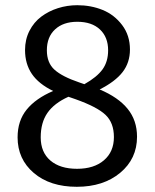

<svg xmlns="http://www.w3.org/2000/svg" viewBox="-20 -698 588 730"><path d="M358.9 -357.9Q429.7 -328.1 465.3 -284.2Q501 -240.2 501 -178.2Q501 -94.2 437 -41Q373 12.2 272 12.2Q170.4 12.2 108.6 -40.3Q46.9 -92.8 46.9 -175.8Q46.9 -238.8 81.3 -281.2Q115.7 -323.7 182.1 -352.1Q127 -378.9 101.1 -417Q75.2 -455.1 75.2 -507.8Q75.2 -547.9 92 -580.8Q108.9 -613.8 137 -634.8Q165 -655.8 200.4 -667Q235.8 -678.2 273.9 -678.2Q325.7 -678.2 370.1 -660.2Q414.6 -642.1 444.3 -602.8Q474.1 -563.5 474.1 -509.8Q474.1 -460 446 -423.8Q418 -387.7 358.9 -357.9ZM273.9 -615.2Q220.7 -615.2 189.5 -586.4Q158.2 -557.6 158.2 -506.8Q158.2 -459 187.3 -432.9Q216.3 -406.7 280.8 -384.8L300.8 -377.9Q348.6 -404.8 369.9 -434.3Q391.1 -463.9 391.1 -506.8Q391.1 -556.6 360.1 -585.9Q329.1 -615.2 273.9 -615.2ZM413.1 -176.8Q413.1 -231 381.3 -261.2Q349.6 -291.5 267.1 -320.8L240.2 -330.1Q186 -305.7 160.4 -268.8Q134.8 -231.9 134.8 -175.8Q134.8 -119.1 171.6 -87.6Q208.5 -56.2 272.9 -56.2Q337.4 -56.2 375.2 -88.6Q413.1 -121.1 413.1 -176.8Z"/></svg>

Font: Fira Sans Book
Style: Regular
Weight: 350
Designer: Carrois Corporate & Edenspiekermann AG
Foundry: Carrois Corporate GbR & Edenspiekermann AG
Version: Version 4.203;PS 004.203;hotconv 1.0.88;makeotf.lib2.5.64775